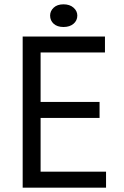

<svg xmlns="http://www.w3.org/2000/svg" viewBox="-20 -869 576 889"><path d="M85 0ZM85 -700H466V-626H168V-397H441V-323H168V-74H471V0H85ZM212 -797Q212 -818 228.5 -833.5Q245 -849 274 -849Q303 -849 320.5 -833.5Q338 -818 338 -797Q338 -774 320.5 -759Q303 -744 274 -744Q245 -744 228.5 -759Q212 -774 212 -797Z"/></svg>

Font: PT Sans
Style: Regular
Weight: 400
Version: Version 2.003W OFL; ttfautohint (v1.6)